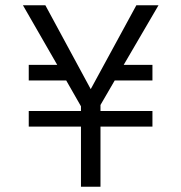

<svg xmlns="http://www.w3.org/2000/svg" viewBox="-20 -708 687 728"><path d="M287 0H361V-228H558V-287H361V-310L415 -403H558V-462H449L581 -688H497L324 -370L152 -688H67L197 -462H89V-403H231L287 -305V-287H89V-228H287Z"/></svg>

Font: MV Cash Light
Style: Regular
Weight: 300
Designer: Rodrigo Fuenzalida
Foundry: fragTYPE
Version: Version 1.100;Glyphs 3.1.2 (3151)